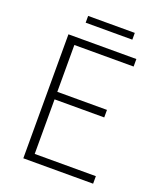

<svg xmlns="http://www.w3.org/2000/svg" viewBox="-143 -869 802 959"><g transform="rotate(20 257.5 -389.5)"><path d="M97 0V-659H458V-619H143V-370H407V-330H143V-40H468V0ZM158 -743V-779H406V-743Z"/></g></svg>

Font: Giro Light
Style: Regular
Weight: 300
Designer: Paul D. Hunt
Foundry: Adobe Systems Incorporated
Version: Version 1.000;PS 1.0;hotconv 1.0.88;makeotf.lib2.5.647800